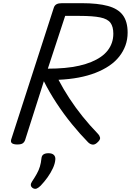

<svg xmlns="http://www.w3.org/2000/svg" viewBox="-20 -895 823 1208"><path d="M89 14Q67 14 56.5 7Q46 0 50 -16L319 -848Q324 -862 336 -868.5Q348 -875 370 -875H494Q595 -875 659 -857.5Q723 -840 753 -799.5Q783 -759 783 -690Q783 -647 769.5 -609.5Q756 -572 730.5 -539.5Q705 -507 667.5 -481.5Q630 -456 581.5 -437Q533 -418 474.5 -407Q416 -396 348 -393Q379 -334 416.5 -276.5Q454 -219 499 -163Q544 -107 598 -51Q606 -43 609.5 -29.5Q613 -16 590 4Q575 17 560.5 14.5Q546 12 534 0Q484 -51 432.5 -114Q381 -177 335.5 -246.5Q290 -316 256 -384L138 -14Q133 0 122.5 7Q112 14 89 14ZM281 -463Q338 -463 387 -467.5Q436 -472 478 -481.5Q520 -491 554 -505Q588 -519 614 -537Q640 -555 657.5 -577.5Q675 -600 684 -626.5Q693 -653 693 -683Q693 -727 675 -751.5Q657 -776 610.5 -785.5Q564 -795 480 -795H390ZM187 289Q175 281 174 270.5Q173 260 181 248Q199 221 211.5 198.5Q224 176 231 153Q238 130 241 100Q243 83 254.5 76Q266 69 285 69Q308 69 319 80Q330 91 328 110Q326 135 312.5 164Q299 193 279 221Q259 249 236 273Q223 286 211.5 291Q200 296 187 289Z"/></svg>

Font: Playwrite DK Uloopet
Style: Regular
Weight: 400
Designer: Veronika Burian, José Scaglione
Foundry: TypeTogether
Version: Version 1.002